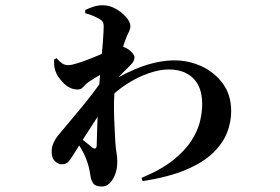

<svg xmlns="http://www.w3.org/2000/svg" viewBox="-20 -627 1040 713"><path d="M505.5 33.6Q579.4 2.9 624 -33.1Q668.6 -69.2 692 -106.3Q715.3 -143.4 723.1 -178Q730.9 -212.6 730.9 -239.8Q730.9 -283 715.7 -311.4Q700.5 -339.8 672.9 -354.4Q645.3 -369.1 606.4 -369.1Q572.6 -369.1 531.4 -354.7Q490.1 -340.3 450.3 -314.7Q410.5 -289 380.3 -256L377.9 -315.2Q449.6 -360.1 511.6 -381.5Q573.6 -402.8 628.3 -402.8Q681.2 -402.8 729.3 -380.5Q777.3 -358.1 807.9 -316.1Q838.5 -274.1 838.5 -213.8Q838.5 -174 823.3 -134.7Q808 -95.4 771.4 -59.6Q734.7 -23.8 670.9 3.3Q607.1 30.4 509.5 45.7ZM209.3 -16.9Q195.7 -16.9 183.8 -28.6Q171.8 -40.2 171.8 -62.9Q171.8 -80.7 178.2 -95.1Q184.5 -109.6 194.2 -122.1Q235 -170.9 280.2 -225.2Q325.5 -279.5 364.7 -336.2L369 -234.6Q349.8 -204 331.4 -176.1Q313 -148.1 294.5 -119.2Q276 -90.3 254.7 -55.9Q243.3 -37.4 234.7 -27.2Q226 -16.9 209.3 -16.9ZM358.5 65.6Q335.3 65.6 327.3 55.4Q319.2 45.2 316.2 27.8Q313.9 10.9 310 -5.5Q306 -21.8 298.8 -39.7Q294.1 -51.7 287.4 -64.3Q280.8 -76.9 272.1 -90.1Q263.5 -103.4 252.6 -115.8L259.8 -131.1Q266 -125.3 278.3 -114.9Q290.6 -104.5 302.9 -95.3Q315.1 -86.1 319.7 -81Q339.2 -66.1 339.2 -89.7Q339.9 -109.8 340.7 -144.8Q341.5 -179.8 343.4 -220.9Q345.2 -262 347.5 -299.1Q350.7 -341.4 355 -388.1Q359.3 -434.8 362.2 -473.4Q365 -512 365 -528.3Q365 -540.9 361 -546.7Q357 -552.5 346.2 -558.4Q338.5 -562.6 325.8 -568.2Q313.1 -573.7 296.5 -577.9V-590Q313.8 -598.1 329.2 -602.8Q344.5 -607.5 361.9 -607.5Q386.4 -607.5 409.6 -594.5Q432.7 -581.5 448.5 -563.3Q464.2 -545.1 464.2 -529.7Q464.2 -519.4 457.6 -506.6Q451 -493.8 444.8 -476.7Q438.8 -461.6 432.5 -435Q426.2 -408.5 420.1 -378.5Q414 -348.6 409.9 -320.9Q405.7 -293.3 404.5 -276.7Q402.9 -250.4 403.3 -218.1Q403.7 -185.9 405.5 -154.7Q407.3 -123.5 408.3 -99.3Q410 -73.6 412.8 -58.8Q415.6 -44 415.6 -27.2Q415.6 11.2 398.9 38.4Q382.2 65.6 358.5 65.6ZM268.1 -294.6Q240.2 -294.6 216.3 -318.1Q192.5 -341.5 184.5 -366.8Q181.8 -376.3 181.2 -386.3Q180.5 -396.4 181.3 -407L190.2 -410.8Q200.6 -398.7 210.2 -391.9Q219.8 -385.1 233.5 -385.1Q245.8 -385.1 269.2 -392.6Q292.6 -400.1 320.1 -411.1Q347.6 -422.1 371.9 -433Q396.1 -444 409.7 -450.9Q419.6 -455.4 428.3 -454.9Q437.1 -454.4 446.3 -449.7Q459.2 -443.5 469.3 -432.7Q479.5 -421.8 479.5 -414.8Q479.5 -406.3 475.4 -398.9Q471.4 -391.4 461.9 -382.7Q450.1 -371.6 434.7 -355.6Q419.3 -339.7 404.8 -323.3Q390.2 -306.8 380.6 -292.5L382.9 -339.6Q385.9 -345.4 388.9 -355.1Q391.9 -364.8 393.4 -370.5Q380.8 -364.6 363.9 -355.6Q347 -346.6 331.8 -337.3Q316.6 -327.9 307.7 -321.8Q297.2 -313.4 289.1 -304Q281 -294.6 268.1 -294.6Z"/></svg>

Font: Noto Serif KR ExtraLight
Style: Regular
Weight: 200
Designer: Ryoko NISHIZUKA 西塚涼子 (kana & ideographs); Frank Grießhammer (Latin, Greek & Cyrillic); Wenlong ZHANG 张文龙 (bopomofo); San
Foundry: Adobe
Version: Version 2.002-H1;hotconv 1.1.0;makeotfexe 2.6.0